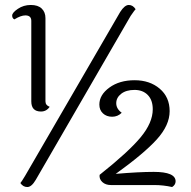

<svg xmlns="http://www.w3.org/2000/svg" viewBox="-20 -745 767 773"><path d="M106 -337V-661Q106 -683 82 -683Q64 -683 38 -667Q29 -671 29 -682.5Q29 -694 52 -709.5Q75 -725 104 -725Q133 -725 148 -710.5Q163 -696 163 -672V-337Q163 -321 180 -315Q167 -296 145 -296Q106 -296 106 -337ZM464 -697Q482 -725 498.5 -725Q515 -725 526 -708Q524 -707 506 -681L124 -21Q107 8 90 8Q73 8 62 -8Q66 -12 81 -37ZM602 0H427Q405 0 392 -12Q379 -24 381 -41Q497 -133 546 -192Q595 -251 595 -305Q595 -342 575 -362.5Q555 -383 521.5 -383Q488 -383 468 -367.5Q448 -352 448 -329.5Q448 -307 470 -291Q454 -275 431.5 -275Q409 -275 394.5 -288.5Q380 -302 380 -324Q380 -363 420.5 -392.5Q461 -422 522 -422Q583 -422 623 -388Q663 -354 663 -297.5Q663 -241 611.5 -184Q560 -127 446 -45Q539 -53 599 -53Q687 -53 687 -15Q687 -1 673 8Q637 0 602 0Z"/></svg>

Font: Laila
Style: Regular
Weight: 400
Designer: Hitesh Malaviya
Foundry: Indian Type Foundry
Version: Version 1.302;PS 1.0;hotconv 1.0.78;makeotf.lib2.5.61930; tt